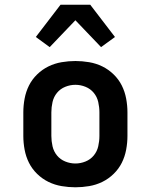

<svg xmlns="http://www.w3.org/2000/svg" viewBox="-20 -787 640 815"><path d="M300 8Q271 8 241.5 3Q212 -2 185.5 -15Q159 -28 137.5 -49Q116 -70 103 -96Q90 -122 84.5 -151.5Q79 -181 79 -210V-310Q79 -339 84.5 -368.5Q90 -398 103 -424Q116 -450 137.5 -471Q159 -492 185.5 -505Q212 -518 241.5 -523Q271 -528 300 -528Q329 -528 358.5 -523Q388 -518 414.5 -505Q441 -492 462.5 -471Q484 -450 497 -424Q510 -398 515.5 -368.5Q521 -339 521 -310V-210Q521 -181 515.5 -151.5Q510 -122 497 -96Q484 -70 462.5 -49Q441 -28 414.5 -15Q388 -2 358.5 3Q329 8 300 8ZM300 -93Q322 -93 343 -101.5Q364 -110 378 -127Q392 -144 397 -166Q402 -188 402 -210V-310Q402 -332 397 -354Q392 -376 378 -393Q364 -410 343 -418.5Q322 -427 300 -427Q278 -427 257 -418.5Q236 -410 222 -393Q208 -376 203 -354Q198 -332 198 -310V-210Q198 -188 203 -166Q208 -144 222 -127Q236 -110 257 -101.5Q278 -93 300 -93ZM191 -587 132 -630 237 -767H363L468 -630L409 -587L300 -701Z"/></svg>

Font: Iosevka HT Extended
Style: Bold
Weight: 700
Width: 7
Monospace: yes
Designer: Belleve Invis
Foundry: Belleve Invis
Version: Version 32.3.0; ttfautohint (v1.8.4)